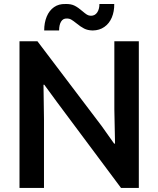

<svg xmlns="http://www.w3.org/2000/svg" viewBox="-20 -922 777 942"><path d="M75.7 -719.7H163.6L479.5 -302.7L540 -217.3H544.4L541 -386.2V-719.7H661.1V0H573.7L259.8 -420.9L197.3 -506.3H193.4L195.8 -337.4V0H75.7ZM300.3 -902.3Q328.1 -903.3 346.2 -894Q364.3 -884.8 384.3 -867.2Q397.9 -855.5 406.7 -850.1Q415.5 -844.7 426.3 -844.7Q445.8 -844.7 456.8 -860.8Q467.8 -877 467.8 -902.3H540.5Q541 -865.7 528.6 -836.2Q516.1 -806.6 491.9 -789.8Q467.8 -772.9 435.1 -772.5Q410.2 -772.9 392.6 -782Q375 -791 355 -807.6Q339.8 -819.8 329.8 -825.7Q319.8 -831.5 307.6 -831.1Q289.6 -832 279.8 -816.2Q270 -800.3 270 -772.5H196.8Q196.8 -810.5 209.2 -840.6Q221.7 -870.6 245.1 -887Q268.6 -903.3 300.3 -902.3Z"/></svg>

Font: Reddit Sans SemiBold
Style: Regular
Weight: 600
Designer: Stephen Hutchings
Foundry: Reddit
Version: Version 1.013